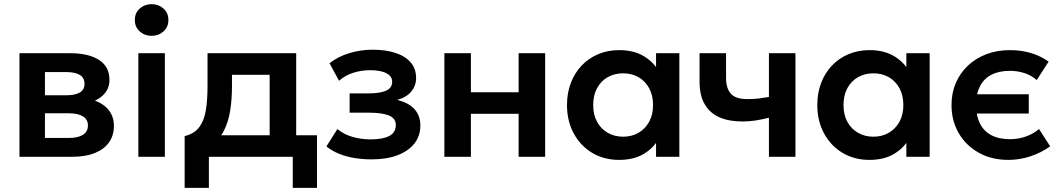

<svg xmlns="http://www.w3.org/2000/svg" viewBox="-20 -757 5112 927"><path d="M74 0V-500H320.5Q407 -500 457.8 -467.8Q508.5 -435.5 508.5 -371Q508.5 -339 492.5 -315.2Q476.5 -291.5 449 -276.5Q444 -273.5 438.5 -271Q470 -259.5 491.5 -240Q530 -204.5 530 -149.5Q530 -103 506.2 -69.5Q482.5 -36 437.5 -18Q392.5 0 329 0ZM197 -297H300Q342 -297 365 -310.2Q388 -323.5 388 -352.5Q388 -382 364.8 -395.5Q341.5 -409 300 -409H197ZM197 -91H312Q356.5 -91 380.5 -106.2Q404.5 -121.5 404.5 -151Q404.5 -180 380.8 -195Q357 -210 312 -210H197Z M648 0V-500H776V0ZM712 -584Q679 -584 655 -605Q631 -626 631 -660.5Q631 -695 655 -716Q679 -737 712 -737Q745 -737 769 -716Q793 -695 793 -660.5Q793 -626 769 -605Q745 -584 712 -584Z M871.5 150V-100Q918 -111 941.8 -142.8Q965.5 -174.5 973.8 -224.5Q982 -274.5 982 -340.5V-500H1410V-104H1510.5V150H1393.5V0H988.5V150ZM1282 -104V-396H1100V-340.5Q1100 -276.5 1091.2 -222Q1082.5 -167.5 1060.5 -125Q1055 -114 1048 -104Z M1774.5 12.5Q1732.5 12.5 1693 6.2Q1653.5 0 1618.8 -13.8Q1584 -27.5 1556 -50L1609 -134Q1640 -108 1682.5 -96Q1725 -84 1769.5 -84Q1826.5 -84 1858.8 -100.2Q1891 -116.5 1891 -153.5Q1891 -186 1857.8 -199.5Q1824.5 -213 1760 -213H1668V-306H1756.5Q1814 -306 1843.8 -319Q1873.5 -332 1873.5 -362.5Q1873.5 -381 1860.5 -393.2Q1847.5 -405.5 1823.2 -411.8Q1799 -418 1766.5 -418Q1724 -418 1685 -405.5Q1646 -393 1617 -367L1571 -451.5Q1611.5 -484 1666.8 -500.5Q1722 -517 1777.5 -517Q1843.5 -517 1891 -501Q1938.5 -485 1963.8 -454.5Q1989 -424 1989 -380.5Q1989 -343.5 1965.8 -315.2Q1942.5 -287 1897.5 -274.5Q1952.5 -261.5 1981 -230.2Q2009.5 -199 2009.5 -151Q2009.5 -101 1980.8 -64.2Q1952 -27.5 1899.2 -7.5Q1846.5 12.5 1774.5 12.5Z M2125.5 0V-500H2253.5V-311.5H2484V-500H2612V0H2484V-207.5H2253.5V0Z M2969.5 15Q2896 15 2839.2 -19Q2782.5 -53 2750 -113Q2717.5 -173 2717.5 -250Q2717.5 -308 2736 -356.5Q2754.5 -405 2788.2 -440.5Q2822 -476 2868.2 -495.5Q2914.5 -515 2969.5 -515Q3042 -515 3091.5 -484Q3125.5 -463 3147.5 -433V-500H3260V0H3147.5V-67Q3125.5 -37 3091.5 -16Q3042 15 2969.5 15ZM2988.5 -97Q3030 -97 3062.5 -115.8Q3095 -134.5 3114 -168.8Q3133 -203 3133 -250Q3133 -297 3114 -331.5Q3095 -366 3062.5 -384.5Q3030 -403 2988.5 -403Q2947 -403 2914.2 -384.5Q2881.5 -366 2862.8 -331.5Q2844 -297 2844 -250Q2844 -203 2862.8 -168.8Q2881.5 -134.5 2914.2 -115.8Q2947 -97 2988.5 -97Z M3692.5 0V-188.5Q3658 -180 3627.5 -175.2Q3597 -170.5 3564.5 -170.5Q3498.5 -170.5 3452.2 -191.2Q3406 -212 3381.8 -254.8Q3357.5 -297.5 3357.5 -363V-500H3485.5V-380.5Q3485.5 -330.5 3508.8 -304.5Q3532 -278.5 3588.5 -278.5Q3621.5 -278.5 3645.8 -281.8Q3670 -285 3692.5 -289V-500H3820.5V0Z M4178 15Q4104.5 15 4047.8 -19Q3991 -53 3958.5 -113Q3926 -173 3926 -250Q3926 -308 3944.5 -356.5Q3963 -405 3996.8 -440.5Q4030.5 -476 4076.8 -495.5Q4123 -515 4178 -515Q4250.5 -515 4300 -484Q4334 -463 4356 -433V-500H4468.5V0H4356V-67Q4334 -37 4300 -16Q4250.5 15 4178 15ZM4197 -97Q4238.5 -97 4271 -115.8Q4303.5 -134.5 4322.5 -168.8Q4341.5 -203 4341.5 -250Q4341.5 -297 4322.5 -331.5Q4303.5 -366 4271 -384.5Q4238.5 -403 4197 -403Q4155.5 -403 4122.8 -384.5Q4090 -366 4071.2 -331.5Q4052.5 -297 4052.5 -250Q4052.5 -203 4071.2 -168.8Q4090 -134.5 4122.8 -115.8Q4155.5 -97 4197 -97Z M4849 15Q4767 15 4705.2 -19.8Q4643.5 -54.5 4608.8 -114.2Q4574 -174 4574 -250Q4574 -307.5 4594.5 -355.8Q4615 -404 4652.8 -439.8Q4690.5 -475.5 4742 -495.2Q4793.5 -515 4856 -515Q4910 -515 4956.8 -501.2Q5003.5 -487.5 5043 -459.5L4985.5 -370.5Q4959.5 -393.5 4926 -404.2Q4892.5 -415 4856 -415Q4803 -415 4766.5 -396Q4730 -377 4711.5 -340.5Q4702.5 -323 4697.5 -302H4947V-209H4696Q4700.5 -182 4711.5 -160.5Q4730 -123.5 4766.5 -104.2Q4803 -85 4856 -85Q4897 -85 4933.2 -98Q4969.5 -111 4996.5 -134L5050.5 -50.5Q5008 -20 4955.8 -2.5Q4903.5 15 4849 15Z"/></svg>

Font: Geologica EX Med
Style: Regular
Weight: 500
Designer: Sindre Bremnes, Frode Helland
Foundry: Monokrom Skriftforlag AS
Version: Version 1.010;gftools[0.9.28]